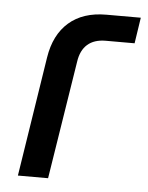

<svg xmlns="http://www.w3.org/2000/svg" viewBox="-43 -547 449 583"><g transform="rotate(5 181.5 -255.0)"><path d="M33 0 90 -365Q101 -435 144 -472.5Q187 -510 258 -510H363L351 -431H263Q228 -431 207.5 -413Q187 -395 182 -360L125 0Z"/></g></svg>

Font: MuseoModerno
Style: Italic
Weight: 400
Italic angle: -9°
Designer: Pablo Cosgaya, Héctor Gatti, Marcela Romero, and the Authors of The MuseoModerno Project.
Foundry: Omnibus-Type Team
Version: Version 1.003